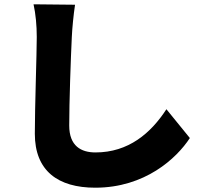

<svg xmlns="http://www.w3.org/2000/svg" viewBox="-20 -809 918 893"><path d="M136 -789C146 -744 151 -690 151 -637C151 -562 142 -312 142 -187C142 -14 250 64 423 64C654 64 801 -72 863 -167L754 -301C682 -190 578 -100 424 -100C357 -100 302 -130 302 -225C302 -334 309 -533 314 -637C316 -680 322 -740 329 -787Z"/></svg>

Font: GenEiGothic-pro-Heavy
Style: Bold
Weight: 900
Designer: Ryoko NISHIZUKA (kana & ideographs); Paul D. Hunt (Latin, Greek & Cyrillic); Wenlong ZHANG (bopomofo); Sandoll Communica
Foundry: Adobe Systems Incorporated; o_tamon
Version: Version 1.000.140830